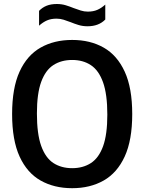

<svg xmlns="http://www.w3.org/2000/svg" viewBox="-20 -954 738 983"><path d="M349.5 9.5Q257 9.5 187.8 -29.8Q118.5 -69 80.2 -152.8Q42 -236.5 42 -370Q42 -503.5 80.2 -587.2Q118.5 -671 187.8 -710.2Q257 -749.5 349.5 -749.5Q442 -749.5 511 -710.2Q580 -671 618.5 -587.2Q657 -503.5 657 -370Q657 -236.5 618.5 -152.8Q580 -69 510.8 -29.8Q441.5 9.5 349.5 9.5ZM349.5 -93Q405 -93 445.5 -119.2Q486 -145.5 507.8 -205.5Q529.5 -265.5 529.5 -367Q529.5 -471.5 507.5 -532.8Q485.5 -594 445.2 -620.5Q405 -647 349.5 -647Q294 -647 253.5 -621Q213 -595 191 -535Q169 -475 169 -373Q169 -268 191 -206.8Q213 -145.5 253.5 -119.2Q294 -93 349.5 -93ZM428 -819.5Q403.5 -819.5 382.2 -826Q361 -832.5 341.5 -840.5Q323.5 -847.5 305.8 -853Q288 -858.5 269.5 -858.5Q241.5 -858.5 220.8 -849.5Q200 -840.5 180 -822.5V-898.5Q197 -916 219 -924.8Q241 -933.5 271 -933.5Q295.5 -933.5 316.8 -927Q338 -920.5 357.5 -912.5Q375.5 -906 393.2 -900.2Q411 -894.5 429.5 -894.5Q457.5 -894.5 478.2 -903.5Q499 -912.5 519 -930.5V-854Q485.5 -819.5 428 -819.5Z"/></svg>

Font: Encode Sans Semi Condensed SemiBold
Style: Regular
Weight: 600
Width: 4
Designer: Multiple Designers
Foundry: Impallari Type
Version: Version 3.000; ttfautohint (v1.8.3) -l 8 -r 50 -G 200 -x 14 